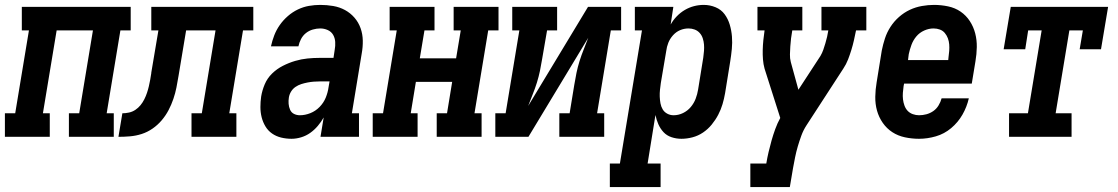

<svg xmlns="http://www.w3.org/2000/svg" viewBox="-39 -558 4559 783"><path d="M-19 0V-96H23L79 -434H50V-530H494V-434H452L396 -96H425V0H242V-96H284L340 -434H192L136 -96H164V0Z M444 0 460 -96Q473 -96 487 -99Q501 -102 513 -110Q525 -118 534 -129Q543 -140 549.5 -153Q556 -166 560.5 -179.5Q565 -193 568 -206Q571 -219 573.5 -232.5Q576 -246 578 -260V-261Q578 -261 578 -261Q578 -261 578 -262L607 -434H578V-530H994V-434H952L896 -96H925V0H742V-96H784L840 -434H720L689 -248Q685 -224 680.5 -201Q676 -178 668 -154.5Q660 -131 648.5 -109Q637 -87 620.5 -67.5Q604 -48 583 -33.5Q562 -19 538.5 -11.5Q515 -4 491 -2Q467 0 444 0Z M1150 8Q1128 8 1107.5 3Q1087 -2 1070.5 -13.5Q1054 -25 1043.5 -42.5Q1033 -60 1028 -80Q1023 -100 1023 -121.5Q1023 -143 1026 -164Q1030 -189 1040.5 -214Q1051 -239 1070.5 -258Q1090 -277 1114.5 -289.5Q1139 -302 1164.5 -309.5Q1190 -317 1215 -319.5Q1240 -322 1266 -322H1321L1326 -355Q1329 -371 1328 -387Q1327 -403 1319.5 -416Q1312 -429 1297.5 -435.5Q1283 -442 1267 -442Q1252 -442 1236.5 -437.5Q1221 -433 1208.5 -423Q1196 -413 1188.5 -398.5Q1181 -384 1178 -369H1066Q1071 -392 1079.5 -414Q1088 -436 1102 -456Q1116 -476 1135 -492.5Q1154 -509 1176 -519.5Q1198 -530 1221 -534Q1244 -538 1267 -538Q1294 -538 1320 -533.5Q1346 -529 1368 -517Q1390 -505 1406.5 -486Q1423 -467 1431.5 -443Q1440 -419 1440.5 -392.5Q1441 -366 1436 -339L1396 -96H1425V0H1268L1281 -79Q1271 -61 1257 -44.5Q1243 -28 1226 -16Q1209 -4 1189 2Q1169 8 1150 8ZM1184 -88Q1205 -88 1226.5 -96.5Q1248 -105 1264.5 -122Q1281 -139 1289.5 -160Q1298 -181 1301 -203L1305 -226H1266Q1253 -226 1240.5 -225Q1228 -224 1215 -221.5Q1202 -219 1189.5 -215Q1177 -211 1166 -203.5Q1155 -196 1148 -184.5Q1141 -173 1139 -160Q1137 -147 1138 -134.5Q1139 -122 1144 -110.5Q1149 -99 1160 -93.5Q1171 -88 1184 -88Z M1481 0V-96H1523L1579 -434H1550V-530H1733V-434H1692L1673 -320H1821L1840 -434H1811V-530H1994V-434H1952L1896 -96H1925V0H1742V-96H1784L1805 -224H1657L1636 -96H1664V0Z M1981 0V-96H2023L2079 -434H2050V-530H2233V-434H2192L2172 -318Q2168 -293 2163 -269Q2158 -245 2150.5 -221Q2143 -197 2133.5 -173.5Q2124 -150 2115 -126L2359 -530H2494V-434H2452L2396 -96H2425V0H2242V-96H2284L2303 -212Q2307 -237 2312 -261Q2317 -285 2324.5 -309Q2332 -333 2341.5 -356.5Q2351 -380 2360 -404L2116 0Z M2448 205V109H2489L2579 -434H2550V-530H2707L2696 -458Q2706 -476 2721 -491.5Q2736 -507 2754 -517.5Q2772 -528 2791.5 -533Q2811 -538 2831 -538Q2856 -538 2879 -528.5Q2902 -519 2916 -500Q2930 -481 2937 -457.5Q2944 -434 2946 -409Q2948 -384 2945.5 -358.5Q2943 -333 2939 -308L2918 -178Q2914 -155 2907.5 -133Q2901 -111 2890 -90Q2879 -69 2863.5 -50Q2848 -31 2828 -17.5Q2808 -4 2785 2Q2762 8 2740 8Q2719 8 2699.5 1.5Q2680 -5 2667 -19Q2654 -33 2646 -51Q2638 -69 2634 -89L2602 109H2655V205ZM2708 -88Q2728 -88 2746.5 -97Q2765 -106 2778 -121.5Q2791 -137 2798 -155.5Q2805 -174 2808 -193L2829 -323Q2831 -337 2832 -350.5Q2833 -364 2832 -376.5Q2831 -389 2827 -401.5Q2823 -414 2814.5 -423.5Q2806 -433 2794 -437.5Q2782 -442 2769 -442Q2751 -442 2734.5 -435Q2718 -428 2705.5 -414Q2693 -400 2686.5 -383.5Q2680 -367 2678 -350L2656 -220Q2654 -206 2652.5 -192Q2651 -178 2651.5 -164Q2652 -150 2654.5 -136.5Q2657 -123 2663.5 -112Q2670 -101 2682 -94.5Q2694 -88 2708 -88Z M3021 205V109H3086Q3090 85 3095.5 61.5Q3101 38 3107.5 15Q3114 -8 3122.5 -31.5Q3131 -55 3143 -77L3079 -278Q3074 -296 3072.5 -315.5Q3071 -335 3071.5 -354.5Q3072 -374 3074 -394Q3076 -414 3079 -434H3050V-530H3233V-434H3192Q3189 -418 3187 -401.5Q3185 -385 3184 -369Q3183 -353 3182.5 -336.5Q3182 -320 3186 -305L3217 -192L3307 -330Q3314 -342 3318.5 -355Q3323 -368 3327 -381.5Q3331 -395 3334 -408Q3337 -421 3339 -434H3311V-530H3494V-434H3452Q3448 -414 3443.5 -394Q3439 -374 3433 -354.5Q3427 -335 3419.5 -315.5Q3412 -296 3400 -278L3250 -47Q3237 -27 3229 -5Q3221 17 3214.5 39Q3208 61 3203.5 83.5Q3199 106 3195 128L3182 205Z M3709 8Q3680 8 3651.5 2Q3623 -4 3600 -19Q3577 -34 3561 -57Q3545 -80 3537.5 -107Q3530 -134 3530.5 -163.5Q3531 -193 3536 -222L3557 -352Q3562 -377 3570 -401.5Q3578 -426 3592.5 -448.5Q3607 -471 3627.5 -489Q3648 -507 3671.5 -518Q3695 -529 3720.5 -533.5Q3746 -538 3770 -538Q3799 -538 3827.5 -532Q3856 -526 3878.5 -510.5Q3901 -495 3916 -472Q3931 -449 3938 -422Q3945 -395 3944.5 -366Q3944 -337 3939 -308L3924 -217H3648L3646 -207Q3644 -193 3643 -179.5Q3642 -166 3643.5 -153Q3645 -140 3649.5 -127.5Q3654 -115 3662.5 -106Q3671 -97 3683.5 -92.5Q3696 -88 3709 -88Q3724 -88 3739 -92Q3754 -96 3767 -105Q3780 -114 3788.5 -128Q3797 -142 3801 -157H3912Q3904 -122 3886 -90.5Q3868 -59 3840 -35.5Q3812 -12 3777.5 -2Q3743 8 3709 8ZM3664 -313H3828L3829 -323Q3831 -337 3832 -350.5Q3833 -364 3832 -377Q3831 -390 3826.5 -402Q3822 -414 3814 -423.5Q3806 -433 3794 -437.5Q3782 -442 3768 -442Q3749 -442 3730 -433.5Q3711 -425 3698 -409.5Q3685 -394 3678 -375Q3671 -356 3667 -337Z M4076 0V-96H4153L4209 -434H4154L4142 -357H4054L4083 -530H4480L4451 -357H4364L4377 -434H4322L4266 -96H4331V0Z"/></svg>

Font: Iosevka Curly Slab Oblique
Style: Bold
Weight: 700
Italic angle: -9°
Monospace: yes
Designer: Belleve Invis
Foundry: Belleve Invis
Version: Version 11.1.0; ttfautohint (v1.8.3)